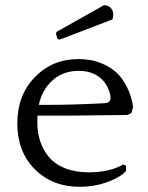

<svg xmlns="http://www.w3.org/2000/svg" viewBox="-20 -700 565 731"><path d="M486.8 -293 480 -269 463.9 -262.2Q428.2 -262.2 353 -261Q277.8 -259.8 241.2 -259.8H123Q122.1 -251 122.1 -233.9Q122.1 -194.8 133.3 -161.4Q144.5 -127.9 167.2 -101.1Q189.9 -74.2 228.5 -59.1Q267.1 -43.9 317.9 -43.9Q397.5 -43.9 450.2 -74.2L460 -67.9V-49.8L450.2 -39.1Q423.3 -18.1 378.9 -3.4Q334.5 11.2 284.2 11.2Q178.7 11.2 112.3 -55.9Q45.9 -123 45.9 -230Q45.9 -337.9 112.8 -406.5Q179.7 -475.1 278.8 -475.1Q302.2 -475.1 325.2 -471.2Q348.1 -467.3 375.2 -455.1Q402.3 -442.9 423.6 -423.6Q444.8 -404.3 462.4 -370.6Q480 -336.9 486.8 -293ZM279.8 -430.2Q219.2 -430.2 179.2 -393.3Q139.2 -356.4 127.9 -300.8H167Q258.3 -300.8 378.9 -307.1Q400.9 -308.6 400.9 -328.1Q400.9 -337.4 397 -349.1Q385.3 -387.2 355 -408.7Q324.7 -430.2 279.8 -430.2ZM206.1 -548.8 199.2 -551.8 192.9 -571.8 195.8 -579.1 376 -680.2Q392.6 -679.7 401.9 -669.7Q411.1 -659.7 411.1 -645Q411.1 -632.8 408.2 -626Z"/></svg>

Font: Quattrocento Roman
Style: Regular
Weight: 400
Designer: Pablo Impallari
Foundry: Pablo Impallari. www.impallari.com Igino Marini. www.ikern.com
Version: Version 1.000